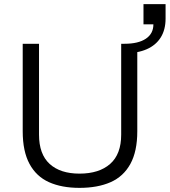

<svg xmlns="http://www.w3.org/2000/svg" viewBox="-20 -898 822 930"><path d="M365 12Q279 12 217.5 -15.5Q156 -43 123 -104Q90 -165 90 -262V-686H169V-246Q169 -151 220.5 -104Q272 -57 365 -57Q460 -57 513.5 -104Q567 -151 567 -246V-686H645V-262Q645 -165 611.5 -104Q578 -43 515.5 -15.5Q453 12 365 12ZM583 -640V-686Q650 -686 686.5 -710.5Q723 -735 723 -780H675V-878H782V-808Q782 -754 758.5 -716.5Q735 -679 690.5 -659.5Q646 -640 583 -640Z"/></svg>

Font: Archivo SemiBold Light
Style: Regular
Weight: 300
Version: Version 2.001